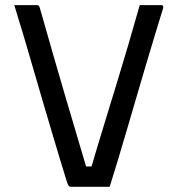

<svg xmlns="http://www.w3.org/2000/svg" viewBox="-20 -720 690 746"><path d="M123.6 -700Q126.8 -700 128.9 -698.9Q130.9 -697.8 132.5 -694.9Q134.2 -692 136 -684.9Q163.6 -587.3 188.4 -501.3Q213.3 -415.4 236.1 -337.7Q259 -260 280.7 -187.2Q302.4 -114.3 323.7 -42.3L287.3 -73.2H360.9L326.5 -42.3Q342.9 -98.5 360.2 -155.9Q377.6 -213.4 396.3 -274.5Q415 -335.6 435.3 -401.8Q455.7 -467.9 477.4 -542Q499.1 -616.1 522.9 -700Q543.9 -700 565.3 -700Q586.6 -700 607.6 -700Q610.2 -700 611.8 -698.7Q613.4 -697.4 614.1 -695Q614.8 -692.6 613.8 -688.2Q600.6 -645.5 583.8 -590.2Q566.9 -534.9 548.3 -472.1Q529.8 -409.2 510.6 -343.9Q491.4 -278.5 473 -215.5Q454.5 -152.6 437.4 -95.7Q420.3 -38.9 406.1 5.9Q368.9 5.9 329 5.9Q289.2 5.9 258.5 5.9Q250.5 5.9 247 1.9Q243.6 -2 239.6 -14.6Q226.5 -56.1 212.2 -104.1Q197.9 -152 182.1 -204.8Q166.3 -257.7 149.8 -313.8Q133.3 -369.9 116.7 -427.3Q100 -484.8 83.3 -541.7Q75.9 -568.5 67.7 -594.4Q59.4 -620.2 51.7 -646.5Q43.9 -672.8 35.6 -700Q57.5 -700 80.2 -700Q102.9 -700 123.6 -700Z"/></svg>

Font: Recursive Sans Linear Light
Style: Regular
Weight: 300
Version: Version 1.085